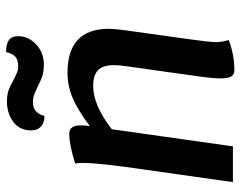

<svg xmlns="http://www.w3.org/2000/svg" viewBox="-102 -706 813 650"><g transform="rotate(-90 305.0 -381.5)"><path d="M532 -420Q532 -406 528 -372L495 -135Q487 -77 487 -57Q487 -37 494 -14Q443 5 392 5Q377 5 370.5 -6Q364 -17 364 -43Q364 -62 369 -102L406 -366Q409 -387 409 -403Q409 -440 392 -456.5Q375 -473 338 -473Q273 -473 192 -410L134 0H13L65 -368Q78 -468 78 -508Q78 -520 76 -534Q139 -554 177 -554Q205 -554 205 -516Q205 -504 204 -496L202 -484Q258 -526 299 -543Q340 -560 383 -560Q532 -560 532 -420ZM188 -683Q188 -722 217 -743.5Q246 -765 286 -765Q308 -765 323.5 -759.5Q339 -754 358 -743Q374 -735 383.5 -731Q393 -727 406 -727Q428 -727 438.5 -737.5Q449 -748 453 -768Q480 -768 493.5 -758.5Q507 -749 507 -727Q507 -692 479 -666Q451 -640 411 -640Q388 -640 371.5 -645.5Q355 -651 336 -661Q317 -670 307 -673.5Q297 -677 283 -677Q247 -677 237 -638Q214 -638 201 -650Q188 -662 188 -683Z"/></g></svg>

Font: Krub SemiBold
Style: Italic
Weight: 600
Italic angle: -8°
Designer: Ekaluck Peanpanawate
Foundry: Cadson Demak Co.,Ltd.
Version: Version 1.000; ttfautohint (v1.6)